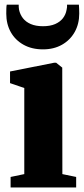

<svg xmlns="http://www.w3.org/2000/svg" viewBox="-20 -822 368 842"><path d="M26.5 0V-46L86.5 -58.5V-436L24 -457.5V-508.5L218 -547H226L253 -525.5L253.5 -58.5L314 -46V0ZM168.5 -605.5Q119.5 -605.5 83.2 -625.8Q47 -646 27.2 -681.2Q7.5 -716.5 7.5 -762Q7.5 -773 7.8 -783.5Q8 -794 9.5 -801.5H62Q62 -796.5 62.2 -791Q62.5 -785.5 63.5 -779.5Q68 -758.5 80.5 -742.2Q93 -726 115 -716.5Q137 -707 168.5 -707Q200 -707 221.8 -716.5Q243.5 -726 256 -742.2Q268.5 -758.5 272 -779Q273.5 -785.5 274 -791Q274.5 -796.5 274 -801.5H326Q326.5 -794 327 -783.5Q327.5 -773 327.5 -762.5Q327.5 -717 307.5 -681.5Q287.5 -646 251.8 -625.8Q216 -605.5 168.5 -605.5Z"/></svg>

Font: Merriweather 72pt Black
Style: Regular
Weight: 900
Version: Version 2.100